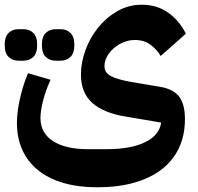

<svg xmlns="http://www.w3.org/2000/svg" viewBox="-37 -556 840 816"><path d="M200 -298Q174 -298 157.5 -314Q141 -330 141 -365Q141 -400 157.5 -416Q174 -432 200 -432H220Q246 -432 262.5 -416Q279 -400 279 -365Q279 -330 262.5 -314Q246 -298 220 -298ZM42 -298Q16 -298 -0.5 -314Q-17 -330 -17 -365Q-17 -400 -0.5 -416Q16 -432 42 -432H62Q88 -432 104.5 -416Q121 -400 121 -365Q121 -330 104.5 -314Q88 -298 62 -298ZM376 240Q296 240 232.5 221.5Q169 203 125 167.5Q81 132 58 81.5Q35 31 35 -34Q35 -79 47.5 -135.5Q60 -192 82 -245L178 -217Q158 -174 146.5 -130Q135 -86 135 -54Q135 9 188 43.5Q241 78 336 78H416Q519 78 579.5 48.5Q640 19 648 -35L495 -61Q403 -76 355 -119Q307 -162 307 -239Q307 -290 326 -342.5Q345 -395 379.5 -438Q414 -481 461.5 -508.5Q509 -536 566 -536Q629 -536 676.5 -503Q724 -470 753 -413L646 -318Q631 -344 604 -365Q577 -386 536 -386Q511 -386 488 -376.5Q465 -367 447 -351.5Q429 -336 418 -316Q407 -296 407 -275Q407 -247 434.5 -232.5Q462 -218 519 -208L644 -187Q701 -177 725 -144.5Q749 -112 749 -50Q749 19 723.5 73Q698 127 650 164Q602 201 533 220.5Q464 240 376 240Z"/></svg>

Font: IBM Plex Sans Arabic
Style: Bold
Weight: 700
Designer: Mike Abbink, Paul van der Laan, Pieter van Rosmalen, Wael Morcos, Khajak Apelian
Foundry: Bold Monday
Version: Version 1.2